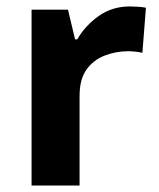

<svg xmlns="http://www.w3.org/2000/svg" viewBox="-20 -576 494 596"><path d="M383 -556Q394 -556 409 -555Q424 -554 433 -552L422 -412Q415 -414 401.5 -415.5Q388 -417 378 -417Q340 -417 305 -403.5Q270 -390 248.5 -360Q227 -330 227 -278V0H78V-546H191L213 -454H220Q244 -496 286 -526Q328 -556 383 -556Z"/></svg>

Font: Noto Sans Vithkuqi
Style: Bold
Weight: 700
Version: Version 1.001; ttfautohint (v1.8.4.7-5d5b)